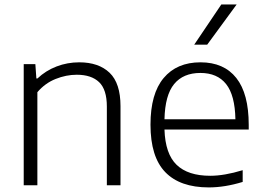

<svg xmlns="http://www.w3.org/2000/svg" viewBox="-20 -828 1177 858"><path d="M86 -541.5H138L142.5 -477.5H147.5Q184.5 -512.5 232.8 -531Q281 -549.5 334 -549.5Q421 -549.5 469.8 -502.8Q518.5 -456 518.5 -353.5V0H457.5V-352Q457.5 -427.5 423 -460.8Q388.5 -494 323 -494Q275.5 -494 228.2 -475Q181 -456 147 -416V0H86Z M1091.5 -249H715Q718.5 -140.5 769.2 -91.5Q820 -42.5 919.5 -42.5Q982.5 -42.5 1064.5 -67.5V-15Q984.5 9.5 913 9.5Q784.5 9.5 718.5 -58.8Q652.5 -127 652.5 -271Q652.5 -409 711.2 -479.2Q770 -549.5 876 -549.5Q980.5 -549.5 1036 -479.5Q1091.5 -409.5 1091.5 -270ZM715 -295H1032Q1030 -402.5 990.5 -452.2Q951 -502 875.5 -502Q799 -502 758.2 -452.5Q717.5 -403 715 -295ZM848 -628.5 969 -808H1037.5L906 -628.5Z"/></svg>

Font: Encode Sans Semi Expanded Light
Style: Regular
Weight: 300
Width: 6
Designer: Multiple Designers
Foundry: Impallari Type
Version: Version 2.000